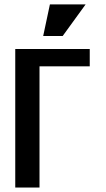

<svg xmlns="http://www.w3.org/2000/svg" viewBox="-20 -846 478 866"><path d="M158.2 -546.9V0H48.8V-625H384.8V-546.9ZM205.1 -826.2H366.2L262.7 -683.6H174.8Z"/></svg>

Font: Sudo Var
Style: Regular
Weight: 400
Monospace: yes
Designer: Jens Kutilek
Foundry: Jens Kutilek
Version: Version 0.065;FEAKit 1.0